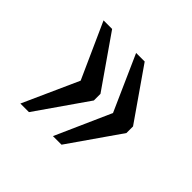

<svg xmlns="http://www.w3.org/2000/svg" viewBox="-101 -578 617 617"><g transform="rotate(45 207.0 -270.0)"><path d="M201 -81 285 -270 201 -459H240L361 -285V-255L240 -81ZM53 -81 138 -270 53 -459H92L213 -285V-255L92 -81Z"/></g></svg>

Font: Noto Serif Khmer ExtraCondensed
Style: Regular
Weight: 400
Width: 2
Designer: Danh Hong and the Monotype Design Team
Foundry: Monotype Imaging Inc.
Version: Version 2.004; ttfautohint (v1.8.4.7-5d5b)